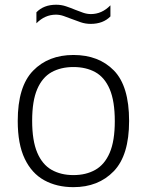

<svg xmlns="http://www.w3.org/2000/svg" viewBox="-20 -782 621 812"><path d="M290.5 9.5Q220 9.5 167 -19.8Q114 -49 84.5 -110.8Q55 -172.5 55 -270.5Q55 -416 119.8 -482.8Q184.5 -549.5 290.5 -549.5Q397.5 -549.5 461.8 -483.8Q526 -418 526 -270.5Q526 -125 461 -57.8Q396 9.5 290.5 9.5ZM290.5 -41.5Q344 -41.5 383.2 -63.8Q422.5 -86 444 -136Q465.5 -186 465.5 -269.5Q465.5 -354.5 444 -404.8Q422.5 -455 383.2 -476.8Q344 -498.5 290.5 -498.5Q237.5 -498.5 198.2 -476.8Q159 -455 137.5 -405.2Q116 -355.5 116 -271.5Q116 -187 137.5 -136.5Q159 -86 198.2 -63.8Q237.5 -41.5 290.5 -41.5ZM363.5 -681Q341.5 -681 321.5 -687.8Q301.5 -694.5 282.5 -702Q266 -708.5 249.5 -714.2Q233 -720 216.5 -720Q170 -720 134 -683.5V-730Q165 -762 217.5 -762Q239.5 -762 259.5 -755.2Q279.5 -748.5 298.5 -740.5Q315 -734 331.5 -728.2Q348 -722.5 364.5 -722.5Q411 -722.5 447 -759.5V-712.5Q416 -681 363.5 -681Z"/></svg>

Font: Encode Sans Semi Expanded Light
Style: Regular
Weight: 300
Width: 6
Designer: Multiple Designers
Foundry: Impallari Type
Version: Version 3.000; ttfautohint (v1.8.3) -l 8 -r 50 -G 200 -x 14 